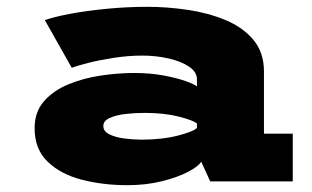

<svg xmlns="http://www.w3.org/2000/svg" viewBox="-20 -532 915 563"><path d="M353.5 11Q282 11 220 -5Q158 -21 119.8 -57.8Q81.5 -94.5 81.5 -156Q81.5 -204 109 -235.2Q136.5 -266.5 180.8 -284.8Q225 -303 275.8 -310.5Q326.5 -318 373.5 -318Q421 -318 460.5 -310.5Q500 -303 525.5 -293.8Q551 -284.5 557.5 -278.5V-299.5Q557.5 -321 534.5 -336.5Q511.5 -352 474.8 -360.5Q438 -369 396.5 -369Q356.5 -369 314.2 -362.5Q272 -356 238.5 -347.5Q205 -339 190.5 -333L111.5 -473Q138 -482.5 185.8 -491.5Q233.5 -500.5 292.8 -506.2Q352 -512 413 -512Q470 -512 529.8 -503.2Q589.5 -494.5 640.5 -473.5Q691.5 -452.5 722.8 -415.5Q754 -378.5 754 -322V-140H838.5V0H596.5L570 -58Q562.5 -44.5 532.2 -28.5Q502 -12.5 455.5 -0.8Q409 11 353.5 11ZM394.5 -122.5Q456 -122.5 502 -134.5Q548 -146.5 557.5 -157V-169.5Q549 -178.5 505.5 -189.8Q462 -201 403.5 -201Q376 -201 348 -197.8Q320 -194.5 301.5 -186Q283 -177.5 283 -162.5Q283 -147 300.5 -138.2Q318 -129.5 344 -126Q370 -122.5 394.5 -122.5Z"/></svg>

Font: Trispace SemiExpanded ExtraBold
Style: Regular
Weight: 800
Width: 6
Designer: Tyler Finck
Foundry: Etcetera Type Company
Version: Version 1.210; ttfautohint (v1.8.3)